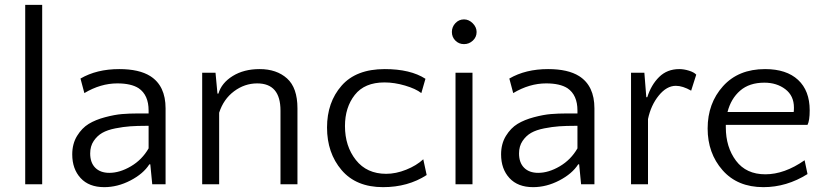

<svg xmlns="http://www.w3.org/2000/svg" viewBox="-20 -760 3409 792"><path d="M154 -740V0H84V-740Z M663 0H608L600 -82H596Q571 -43 518 -15.5Q465 12 410 12Q347 12 312.5 -25.5Q278 -63 278 -123Q278 -167 298 -199.5Q318 -232 346 -249Q374 -266 413.5 -276.5Q453 -287 483.5 -289.5Q514 -292 548 -292H593V-304Q593 -368 552 -396Q521 -416 464 -416Q395 -416 328 -376L312 -436Q379 -475 472 -475Q554 -475 600 -446Q663 -406 663 -313ZM431 -47Q474 -47 520 -74Q566 -101 593 -148V-241H584Q546 -241 517.5 -239Q489 -237 456 -230.5Q423 -224 402 -212Q381 -200 366.5 -178.5Q352 -157 352 -127Q352 -89 373 -68Q394 -47 431 -47Z M1207 0H1137V-304Q1137 -416 1041 -416Q989 -416 945.5 -383.5Q902 -351 884 -295V0H814V-460H869L877 -374H881Q894 -418 940 -446.5Q986 -475 1051 -475Q1121 -475 1164 -436.5Q1207 -398 1207 -313Z M1735 -435 1718 -376Q1695 -394 1651 -407Q1607 -420 1566 -420Q1484 -420 1443.5 -368.5Q1403 -317 1403 -240Q1403 -157 1448 -100Q1493 -43 1573 -43Q1613 -43 1655.5 -60Q1698 -77 1726 -103L1740 -38Q1663 12 1560 12Q1449 12 1389 -58.5Q1329 -129 1329 -234Q1329 -338 1389 -406.5Q1449 -475 1567 -475Q1673 -475 1735 -435Z M1929 -460V0H1859V-460ZM1894 -680Q1914 -680 1930 -664Q1946 -648 1946 -628Q1946 -607 1930.5 -592.5Q1915 -578 1894 -578Q1873 -578 1858.5 -592.5Q1844 -607 1844 -628Q1844 -649 1858.5 -664.5Q1873 -680 1894 -680Z M2432 0H2377L2369 -82H2365Q2340 -43 2287 -15.5Q2234 12 2179 12Q2116 12 2081.5 -25.5Q2047 -63 2047 -123Q2047 -167 2067 -199.5Q2087 -232 2115 -249Q2143 -266 2182.5 -276.5Q2222 -287 2252.5 -289.5Q2283 -292 2317 -292H2362V-304Q2362 -368 2321 -396Q2290 -416 2233 -416Q2164 -416 2097 -376L2081 -436Q2148 -475 2241 -475Q2323 -475 2369 -446Q2432 -406 2432 -313ZM2200 -47Q2243 -47 2289 -74Q2335 -101 2362 -148V-241H2353Q2315 -241 2286.5 -239Q2258 -237 2225 -230.5Q2192 -224 2171 -212Q2150 -200 2135.5 -178.5Q2121 -157 2121 -127Q2121 -89 2142 -68Q2163 -47 2200 -47Z M2852 -452 2831 -386Q2796 -406 2768 -406Q2730 -406 2697.5 -366Q2665 -326 2653 -269V0H2583V-460H2638L2646 -359H2650Q2666 -410 2699 -442.5Q2732 -475 2782 -475Q2801 -475 2822 -468.5Q2843 -462 2852 -452Z M3136 -475Q3224 -475 3272 -430.5Q3320 -386 3320 -305Q3320 -262 3311 -245H2974V-235Q2974 -153 3016 -97Q3058 -41 3137 -41Q3216 -41 3299 -99L3311 -42Q3225 12 3129 12Q3022 12 2960.5 -58Q2899 -128 2899 -230Q2899 -334 2962.5 -404.5Q3026 -475 3136 -475ZM3133 -419Q3071 -419 3033 -386Q2995 -353 2981 -298H3254Q3255 -304 3255 -316Q3255 -365 3219.5 -392Q3184 -419 3133 -419Z"/></svg>

Font: Quattrocento Sans
Style: Regular
Weight: 400
Designer: Pablo Impallari
Foundry: Pablo Impallari, Igino Marini, Brenda Gallo
Version: Version 2.000